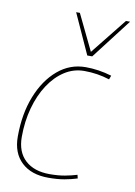

<svg xmlns="http://www.w3.org/2000/svg" viewBox="-89 -847 643 915"><g transform="rotate(10 232.5 -390.0)"><path d="M210 10Q127 10 80 -34.5Q33 -79 33 -158Q33 -268 67 -354Q101 -440 160 -490Q219 -540 295 -540Q357 -540 421 -521L414 -502Q355 -521 292 -521Q240 -521 196.5 -493Q153 -465 120.5 -415.5Q88 -366 70 -300.5Q52 -235 52 -160Q52 -87 95 -47.5Q138 -8 213 -8Q255 -8 287 -14Q319 -20 345 -28L349 -11Q321 -2 287.5 4Q254 10 210 10ZM465 -790 316 -596H292L204 -790H222L306 -616L445 -790Z"/></g></svg>

Font: Georama Thin
Style: Italic
Weight: 100
Italic angle: -9°
Designer: Jean-Baptiste Levee
Foundry: Production Type
Version: Version 1.000